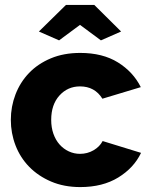

<svg xmlns="http://www.w3.org/2000/svg" viewBox="-20 -750 610 780"><path d="M138 -622 248 -730H363L472 -622L390 -586L305 -649L220 -586ZM24 -263Q24 -317 43 -366.5Q62 -416 98 -453.5Q134 -491 186.5 -513Q239 -535 306 -535Q397 -535 459 -496.5Q521 -458 552 -396L396 -349Q365 -399 305 -399Q255 -399 221.5 -362Q188 -325 188 -263Q188 -232 197 -206.5Q206 -181 222 -163Q238 -145 259.5 -135Q281 -125 305 -125Q335 -125 360 -139.5Q385 -154 397 -177L553 -129Q524 -68 460.5 -29Q397 10 306 10Q240 10 187.5 -12.5Q135 -35 98.5 -72.5Q62 -110 43 -159.5Q24 -209 24 -263Z"/></svg>

Font: Boldmen
Style: Bold
Weight: 700
Designer: Matt McInerney, Pablo Impallari, Rodrigo Fuenzalida
Foundry: LIVING CONCEPT
Version: Version 1.000